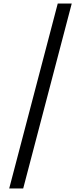

<svg xmlns="http://www.w3.org/2000/svg" viewBox="-20 -820 458 1084"><path d="M111 244H32L306 -800H385Z"/></svg>

Font: RIT Lekha
Style: Regular
Weight: 400
Designer: Rahul Radhakrishnan
Version: 1.0